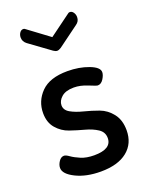

<svg xmlns="http://www.w3.org/2000/svg" viewBox="-140 -804 684 885"><g transform="rotate(-20 202.0 -362.0)"><path d="M27 -72Q27 -87 37.5 -103Q48 -119 63 -119Q72 -119 88 -107.5Q104 -96 131 -84.5Q158 -73 196 -73Q281 -73 281 -127Q281 -156 256 -172.5Q231 -189 195.5 -198.5Q160 -208 125 -220Q90 -232 65 -261Q40 -290 40 -336Q40 -395 82 -437.5Q124 -480 211 -480Q268 -480 314.5 -462.5Q361 -445 361 -421Q361 -407 349.5 -388.5Q338 -370 321 -370Q315 -370 280 -384.5Q245 -399 213 -399Q173 -399 152.5 -381Q132 -363 132 -341Q132 -317 157 -303Q182 -289 218 -280Q254 -271 289.5 -258Q325 -245 350 -213Q375 -181 375 -131Q375 -66 329 -29Q283 8 199 8Q128 8 77.5 -17Q27 -42 27 -72ZM62 -699Q62 -712 69 -722Q76 -732 86 -732Q93 -732 99 -726L200 -651L302 -726Q308 -732 315 -732Q325 -732 332 -722Q339 -712 339 -699Q339 -678 321 -666L219 -591Q208 -584 200 -584Q192 -584 182 -591L79 -666Q62 -679 62 -699Z"/></g></svg>

Font: TerminalDosisSemiBold
Style: Bold
Weight: 600
Designer: EdgarTolentino, PabloImpallari, IginoMarini
Foundry: EdgarTolentino, PabloImpallari, IginoMarini
Version: Version 1.006